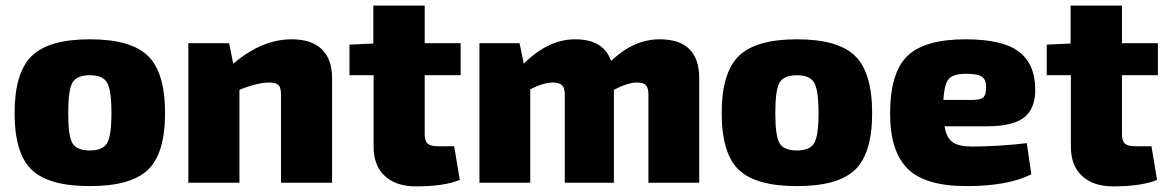

<svg xmlns="http://www.w3.org/2000/svg" viewBox="-20 -651 4161 684"><path d="M300 -511Q447 -511 507.5 -451.5Q568 -392 568 -248Q568 -105 507.5 -46.5Q447 12 300 12Q153 12 92.5 -46.5Q32 -105 32 -248Q32 -392 93 -451.5Q154 -511 300 -511ZM300 -383Q253 -383 238 -356.5Q223 -330 223 -248Q223 -167 238 -141Q253 -115 300 -115Q346 -115 361.5 -141Q377 -167 377 -248Q377 -330 361.5 -356.5Q346 -383 300 -383Z M796 -497 811 -424Q913 -511 1019 -511Q1090 -511 1126.5 -475.5Q1163 -440 1163 -372V0H981V-315Q981 -339 972 -348Q963 -357 940 -357Q897 -357 833 -331V0H651V-497Z M1493 -383V-173Q1493 -149 1503.5 -139.5Q1514 -130 1540 -130H1598L1618 -10Q1561 13 1462 13Q1391 13 1351 -24Q1311 -61 1311 -128V-383H1225V-492L1310 -496V-631H1493V-497H1621V-383Z M1831 -497 1846 -424Q1933 -511 2029 -511Q2130 -511 2157 -434Q2238 -511 2330 -511Q2471 -511 2471 -372V0H2290V-315Q2290 -338 2281 -347.5Q2272 -357 2249 -357Q2217 -357 2167 -331V0H1992V-315Q1992 -338 1982 -347.5Q1972 -357 1950 -357Q1917 -357 1869 -333V0H1688V-497Z M2819 -511Q2966 -511 3026.5 -451.5Q3087 -392 3087 -248Q3087 -105 3026.5 -46.5Q2966 12 2819 12Q2672 12 2611.5 -46.5Q2551 -105 2551 -248Q2551 -392 2612 -451.5Q2673 -511 2819 -511ZM2819 -383Q2772 -383 2757 -356.5Q2742 -330 2742 -248Q2742 -167 2757 -141Q2772 -115 2819 -115Q2865 -115 2880.5 -141Q2896 -167 2896 -248Q2896 -330 2880.5 -356.5Q2865 -383 2819 -383Z M3494 -201H3345Q3352 -160 3373.5 -144.5Q3395 -129 3443 -129Q3534 -129 3638 -141L3654 -30Q3571 12 3423 12Q3276 12 3213.5 -50Q3151 -112 3151 -246Q3151 -392 3212.5 -451.5Q3274 -511 3420 -511Q3551 -511 3609 -467.5Q3667 -424 3668 -335Q3669 -265 3629 -233Q3589 -201 3494 -201ZM3341 -295H3443Q3474 -295 3483.5 -304.5Q3493 -314 3493 -339Q3493 -368 3478 -378Q3463 -388 3425 -388Q3378 -389 3361 -371Q3344 -353 3341 -295Z M3977 -383V-173Q3977 -149 3987.5 -139.5Q3998 -130 4024 -130H4082L4102 -10Q4045 13 3946 13Q3875 13 3835 -24Q3795 -61 3795 -128V-383H3709V-492L3794 -496V-631H3977V-497H4105V-383Z"/></svg>

Font: Exo 2.0 Extra Bold
Style: Regular
Weight: 800
Designer: Natanael Gama
Version: Version 1.001;PS 001.001;hotconv 1.0.70;makeotf.lib2.5.58329